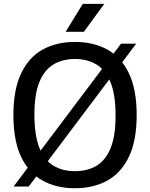

<svg xmlns="http://www.w3.org/2000/svg" viewBox="-20 -967 778 996"><path d="M129 0.5H50.5L608 -740.5H686.5ZM369 9.5Q273 9.5 201 -30.2Q129 -70 89.2 -154Q49.5 -238 49.5 -370Q49.5 -502 89.5 -586Q129.5 -670 201.2 -709.8Q273 -749.5 369 -749.5Q465.5 -749.5 537.5 -709.5Q609.5 -669.5 649.2 -585.8Q689 -502 689 -370Q689 -238 649 -154.2Q609 -70.5 537 -30.5Q465 9.5 369 9.5ZM369 -79Q433.5 -79 480.8 -107.2Q528 -135.5 553.8 -198.8Q579.5 -262 579.5 -367Q579.5 -475.5 553.5 -539.8Q527.5 -604 480.2 -632.5Q433 -661 369 -661Q305 -661 257.8 -633Q210.5 -605 184.5 -541.8Q158.5 -478.5 158.5 -373Q158.5 -264.5 184.5 -200Q210.5 -135.5 257.8 -107.2Q305 -79 369 -79ZM320.5 -802 409.5 -947H521L415 -802Z"/></svg>

Font: Encode Sans SC Medium
Style: Regular
Weight: 500
Version: Version 3.002